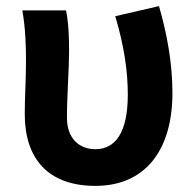

<svg xmlns="http://www.w3.org/2000/svg" viewBox="-20 -594 636 628"><path d="M292 14C452 14 544 -99 544 -290C544 -385 527 -481 500 -574L357 -541C387 -440 398 -359 398 -284C398 -160 357 -106 292 -106C241 -106 199 -139 199 -209C199 -282 206 -373 206 -423C206 -475 204 -521 196 -560H53C64 -499 65 -437 65 -393C65 -335 61 -278 61 -220C61 -79 134 14 292 14Z"/></svg>

Font: Noto Sans CJK TC
Style: Bold
Weight: 700
Designer: Ryoko NISHIZUKA 西塚涼子 (kana, bopomofo & ideographs); Paul D. Hunt (Latin, Greek & Cyrillic); Sandoll Communications 산돌커뮤니
Foundry: Adobe
Version: Version 2.004;hotconv 1.0.118;makeotfexe 2.5.65603